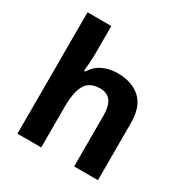

<svg xmlns="http://www.w3.org/2000/svg" viewBox="-173 -901 1004 1041"><g transform="rotate(30 328.5 -380.0)"><path d="M227 -605Q227 -565 224.5 -528Q222 -491 220 -476H228Q254 -518 295 -537Q336 -556 386 -556Q475 -556 528.5 -508.5Q582 -461 582 -356V0H433V-319Q433 -437 345 -437Q278 -437 252.5 -390.5Q227 -344 227 -257V0H78V-760H227Z"/></g></svg>

Font: Noto Sans Tangsa
Style: Bold
Weight: 700
Version: Version 1.504